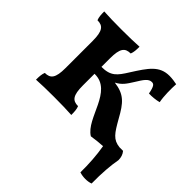

<svg xmlns="http://www.w3.org/2000/svg" viewBox="-167 -607 923 923"><g transform="rotate(45 294.5 -145.5)"><path d="M589 -4C589 -22 584 -38 573 -51H549C501 -56 485 -82 449 -145C410 -216 384 -246 313 -255C345 -272 357 -291 379 -326C401 -362 415 -383 437 -383C450 -383 458 -377 466 -334C486 -333 514 -336 532 -341C525 -376 525 -425 527 -458C514 -461 493 -464 476 -464C408 -464 378 -418 329 -341C296 -288 277 -263 214 -263V-321C214 -389 230 -408 268 -408C274 -423 275 -439 275 -461C246 -459 200 -458 155 -458C110 -458 64 -459 35 -461C35 -439 36 -423 42 -408C80 -408 96 -389 96 -321V-137C96 -69 80 -50 42 -50C36 -35 35 -19 35 3C64 1 110 0 155 0C200 0 246 1 275 3C275 -19 274 -35 268 -50C230 -50 214 -69 214 -137V-216C336 -219 336 -38 414 9C441 5 466 2 489 1C498 53 502 112 501 167C525 175 556 175 577 167C576 97 581 38 589 -4Z"/></g></svg>

Font: Vollkorn Semibold
Style: Regular
Weight: 600
Designer: Friedrich Althausen
Foundry: Friedrich Althausen
Version: Version 4.015;PS 004.015;hotconv 1.0.88;makeotf.lib2.5.64775